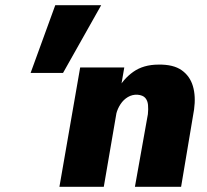

<svg xmlns="http://www.w3.org/2000/svg" viewBox="-20 -720 797 740"><path d="M459 -460H289L209 0H380ZM550 -280 500 0H678L728 -298Q735 -349 723.5 -388Q712 -427 680 -449.5Q648 -472 591 -471Q533 -471 493.5 -443Q454 -415 431 -370Q408 -325 399 -273L428 -281Q433 -301 444.5 -318.5Q456 -336 473 -346Q490 -356 510 -355Q531 -353 540 -342.5Q549 -332 550.5 -315.5Q552 -299 550 -280ZM193 -700 98 -439H223L370 -700Z"/></svg>

Font: Jost ExtraBold
Style: Italic
Weight: 800
Italic angle: -5°
Version: Version 3.710